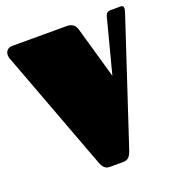

<svg xmlns="http://www.w3.org/2000/svg" viewBox="-127 -808 855 915"><g transform="rotate(-20 300.0 -350.5)"><path d="M361 -663C354 -686 343 -701 310 -701H33C18 -701 0 -690 0 -667C0 -660 1 -653 5 -644L229 -45C236 -26 245 0 274 0H342C370 0 380 -16 390 -46L594 -664C598 -675 599 -683 599 -688C599 -698 593 -701 583 -701H534C510 -701 508 -684 502 -661L435 -404Z"/></g></svg>

Font: Fascinate
Style: Regular
Weight: 900
Designer: Astigmatic (AOETI)
Foundry: Astigmatic (AOETI)
Version: Version 1.000